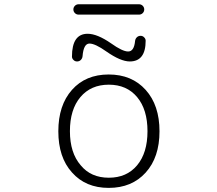

<svg xmlns="http://www.w3.org/2000/svg" viewBox="-20 -913 1040 921"><path d="M367.2 -120.1Q416 -60.5 502 -60.5Q587.9 -60.5 637.7 -120.1Q687.5 -179.7 687.5 -283.7Q687.5 -387.7 637.7 -447.3Q587.9 -506.8 502 -506.8Q416 -506.8 365.7 -447.3Q315.4 -387.7 315.4 -283.7Q315.4 -179.7 367.2 -120.1ZM325.2 -85.9Q259.8 -158.2 259.8 -283.2Q259.8 -408.2 325.2 -481.9Q390.6 -555.7 501.5 -555.7Q612.3 -555.7 678.7 -481.9Q745.1 -408.2 745.1 -283.2Q745.1 -158.2 678.7 -85Q612.3 -11.7 501.5 -11.7Q390.6 -11.7 325.2 -85.9ZM512.7 -705.1Q567.4 -666 594.7 -666Q623 -666 627.9 -715.8Q628.9 -726.6 636.2 -733.9Q643.6 -741.2 654.3 -741.2Q665 -741.2 671.9 -733.4Q678.7 -726.6 678.7 -717.8Q678.7 -618.2 602.5 -618.2Q558.6 -618.2 490.2 -666Q436.5 -704.1 409.2 -704.1Q380.9 -704.1 376 -643.6Q375 -632.8 367.7 -625.5Q360.4 -618.2 349.6 -618.2Q338.9 -618.2 332 -626Q325.2 -632.8 325.2 -641.6Q325.2 -751 400.4 -751Q446.3 -751 512.7 -705.1ZM357.4 -842.8Q346.7 -842.8 339.4 -850.1Q332 -857.4 332 -867.7Q332 -877.9 339.4 -885.3Q346.7 -892.6 357.4 -892.6H646.5Q657.2 -892.6 664.6 -885.3Q671.9 -877.9 671.9 -867.7Q671.9 -857.4 664.6 -850.1Q657.2 -842.8 646.5 -842.8Z"/></svg>

Font: Gen Jyuu Gothic L Monospace Light
Style: Regular
Weight: 300
Designer: [Source Han Sans]
Ryoko NISHIZUKA  (kana & ideographs); Paul D. Hunt (Latin, Greek & Cyrillic); Wenlong ZHANG  (bopomofo
Version: Version 1.002.20150607